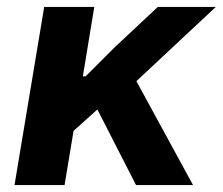

<svg xmlns="http://www.w3.org/2000/svg" viewBox="-20 -536 645 556"><path d="M262 -219 193 -157 167 0H22L108 -516H253L220 -315H228L310 -397L437 -516H605L375 -301L539 0H374Z"/></svg>

Font: IBM Plex Mono
Style: Bold Italic
Weight: 700
Italic angle: -9°
Monospace: yes
Designer: Mike Abbink, Paul van der Laan, Pieter van Rosmalen
Foundry: Bold Monday
Version: Version 2.3